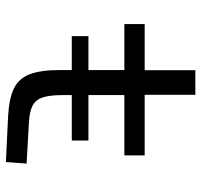

<svg xmlns="http://www.w3.org/2000/svg" viewBox="-36 -642 685 654"><g transform="rotate(90 307.0 -315.5)"><path d="M103.6 -217V-273.7H459.1V-217ZM219.1 -176.6V-396.1H62.4V-465.3H219.7V-637.9H303.5V-465.3H509.8V-396.1H304.4V-185.7Q304.4 -142.7 312.3 -118.3Q320.2 -94 340.3 -83.5Q360.4 -73.1 396.2 -71.1L537.6 -63.1L532.5 7.4L377.4 0Q316.3 -3.3 281.8 -19.9Q247.4 -36.5 233.3 -74.1Q219.1 -111.6 219.1 -176.6Z"/></g></svg>

Font: Intel One Mono Light
Style: Regular
Weight: 300
Monospace: yes
Designer: Fred Shallcrass
Foundry: Frere-Jones Type LLC
Version: Version 1.004